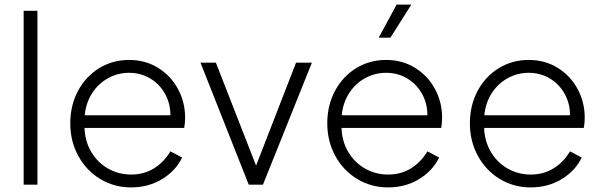

<svg xmlns="http://www.w3.org/2000/svg" viewBox="-20 -804 2626 836"><path d="M83 -757H143V0H83Z M286 -267Q286 -345 319.5 -408Q353 -471 411.5 -507Q470 -543 542 -543Q613 -543 668.5 -508.5Q724 -474 755 -416.5Q786 -359 786 -291Q786 -268 782 -247H348Q350 -188 378 -141.5Q406 -95 451.5 -69.5Q497 -44 551 -44Q607 -44 650.5 -71Q694 -98 722 -145L773 -118Q745 -60 685.5 -24Q626 12 551 12Q477 12 416.5 -24.5Q356 -61 321 -125Q286 -189 286 -267ZM722 -302Q722 -354 698 -396.5Q674 -439 633 -463Q592 -487 542 -487Q493 -487 450.5 -463.5Q408 -440 381 -398Q354 -356 349 -302Z M853 -531H920L1095 -83L1269 -531H1338L1125 0H1063Z M1405 -267Q1405 -345 1438.5 -408Q1472 -471 1530.5 -507Q1589 -543 1661 -543Q1732 -543 1787.5 -508.5Q1843 -474 1874 -416.5Q1905 -359 1905 -291Q1905 -268 1901 -247H1467Q1469 -188 1497 -141.5Q1525 -95 1570.5 -69.5Q1616 -44 1670 -44Q1726 -44 1769.5 -71Q1813 -98 1841 -145L1892 -118Q1864 -60 1804.5 -24Q1745 12 1670 12Q1596 12 1535.5 -24.5Q1475 -61 1440 -125Q1405 -189 1405 -267ZM1841 -302Q1841 -354 1817 -396.5Q1793 -439 1752 -463Q1711 -487 1661 -487Q1612 -487 1569.5 -463.5Q1527 -440 1500 -398Q1473 -356 1468 -302ZM1707 -784H1771L1680 -640H1629Z M2026 -267Q2026 -345 2059.5 -408Q2093 -471 2151.5 -507Q2210 -543 2282 -543Q2353 -543 2408.5 -508.5Q2464 -474 2495 -416.5Q2526 -359 2526 -291Q2526 -268 2522 -247H2088Q2090 -188 2118 -141.5Q2146 -95 2191.5 -69.5Q2237 -44 2291 -44Q2347 -44 2390.5 -71Q2434 -98 2462 -145L2513 -118Q2485 -60 2425.5 -24Q2366 12 2291 12Q2217 12 2156.5 -24.5Q2096 -61 2061 -125Q2026 -189 2026 -267ZM2462 -302Q2462 -354 2438 -396.5Q2414 -439 2373 -463Q2332 -487 2282 -487Q2233 -487 2190.5 -463.5Q2148 -440 2121 -398Q2094 -356 2089 -302Z"/></svg>

Font: Evergrow Sans
Style: Light
Weight: 300
Foundry: 10Web
Version: Version 1.000